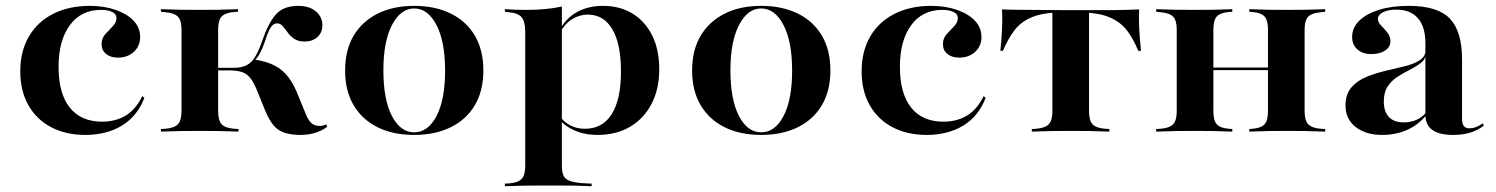

<svg xmlns="http://www.w3.org/2000/svg" viewBox="-20 -449 5104 655"><path d="M271 11.3Q204.8 11.3 154.8 -14.9Q104.8 -41.1 77 -89.9Q49.2 -138.7 49.2 -205.6Q49.2 -274.2 78.6 -324.6Q108.1 -375 161.7 -402Q215.3 -429 286.3 -429Q335.5 -429 374.6 -415.3Q413.7 -401.6 435.9 -378.2Q458.1 -354.8 458.1 -322.6Q458.1 -291.9 436.7 -272.2Q415.3 -252.4 382.3 -252.4Q357.3 -252.4 341.9 -264.9Q326.6 -277.4 326.6 -298.4Q326.6 -318.5 339.5 -332.7Q352.4 -346.8 364.9 -359.7Q377.4 -372.6 377.4 -387.9Q377.4 -400.8 362.9 -408.1Q348.4 -415.3 324.2 -415.3Q256.5 -415.3 218.1 -362.9Q179.8 -310.5 179.8 -221Q179.8 -129.8 218.1 -81.9Q256.5 -33.9 328.2 -33.9Q374.2 -33.9 408.9 -54.8Q443.5 -75.8 465.3 -121L472.6 -115.3Q448.4 -52.4 396 -20.6Q343.5 11.3 271 11.3Z M599.2 -208.9V-348.4Q599.2 -379.8 586.7 -392.3Q574.2 -404.8 543.5 -407.3L529 -408.9V-417.7Q568.5 -416.1 597.2 -415.7Q625.8 -415.3 661.3 -415.3Q696.8 -415.3 725.4 -415.7Q754 -416.1 791.9 -417.7V-408.9L779 -408.1Q748.4 -405.6 736.3 -392.7Q724.2 -379.8 724.2 -348.4V-208.9ZM661.3 -2.4Q625.8 -2.4 597.2 -2Q568.5 -1.6 529 0V-8.9L543.5 -9.7Q574.2 -12.1 586.7 -25Q599.2 -37.9 599.2 -69.4V-208.9H724.2V-69.4Q724.2 -37.9 736.3 -25Q748.4 -12.1 779.8 -9.7L793.5 -8.9V0Q754.8 -1.6 725.8 -2Q696.8 -2.4 661.3 -2.4ZM1006.5 11.3Q972.6 11.3 950 3.6Q927.4 -4 912.5 -22.2Q897.6 -40.3 883.9 -73.4L858.9 -135.5Q846.8 -166.1 834.7 -181.9Q822.6 -197.6 805.2 -203.2Q787.9 -208.9 760.5 -208.9H717.7V-217.7H777.4Q804.8 -217.7 822.2 -227Q839.5 -236.3 851.2 -256.5Q862.9 -276.6 874.2 -308.9Q894.4 -368.5 920.2 -398.8Q946 -429 997.6 -429Q1035.5 -429 1057.7 -410.1Q1079.8 -391.1 1079.8 -362.9Q1079.8 -337.9 1062.9 -322.6Q1046 -307.3 1019.4 -307.3Q997.6 -307.3 983.9 -316.5Q970.2 -325.8 961.3 -338.3Q952.4 -350.8 944.4 -360.1Q936.3 -369.4 925 -369.4Q918.5 -369.4 911.7 -364.5Q904.8 -359.7 898 -345.6Q891.1 -331.5 882.3 -303.2Q874.2 -280.6 865.7 -265.3Q857.3 -250 845.2 -239.5L847.6 -246Q889.5 -239.5 916.9 -225.4Q944.4 -211.3 963.7 -185.9Q983.1 -160.5 999.2 -118.5L1022.6 -61.3Q1031.5 -38.7 1042.3 -29Q1053.2 -19.4 1070.2 -19.4Q1083.1 -19.4 1092.7 -25L1096 -16.9Q1082.3 -4.8 1058.1 3.2Q1033.9 11.3 1006.5 11.3Z M1392.7 11.3Q1321 11.3 1268.1 -14.9Q1215.3 -41.1 1186.3 -90.3Q1157.3 -139.5 1157.3 -208.1Q1157.3 -278.2 1186.3 -327Q1215.3 -375.8 1268.1 -402.4Q1321 -429 1392.7 -429Q1464.5 -429 1517.7 -402.8Q1571 -376.6 1600 -327.4Q1629 -278.2 1629 -208.1Q1629 -139.5 1600 -90.3Q1571 -41.1 1517.7 -14.9Q1464.5 11.3 1392.7 11.3ZM1392.7 2.4Q1440.3 2.4 1469.4 -53.6Q1498.4 -109.7 1498.4 -208.1Q1498.4 -307.3 1469 -363.7Q1439.5 -420.2 1392.7 -420.2Q1346.8 -420.2 1317.3 -363.7Q1287.9 -307.3 1287.9 -208.9Q1287.9 -109.7 1316.9 -53.6Q1346 2.4 1392.7 2.4Z M1834.7 183.9Q1799.2 183.9 1770.6 184.3Q1741.9 184.7 1702.4 186.3V177.4L1716.9 176.6Q1747.6 174.2 1759.7 161.3Q1771.8 148.4 1771.8 116.9V-208.9H1896.8V116.9Q1896.8 138.7 1902.8 150.8Q1908.9 162.9 1923.8 168.1Q1938.7 173.4 1965.3 175.8L1998.4 177.4V186.3Q1966.1 184.7 1940.3 184.3Q1914.5 183.9 1889.5 183.9Q1864.5 183.9 1834.7 183.9ZM2037.1 -429Q2095.2 -429 2138.3 -402.4Q2181.5 -375.8 2205.2 -327.4Q2229 -279 2229 -212.9Q2229 -145.2 2202.8 -94.8Q2176.6 -44.4 2129.4 -16.5Q2082.3 11.3 2017.7 11.3Q1974.2 11.3 1939.1 -4.4Q1904 -20.2 1890.3 -41.1L1891.9 -50.8Q1903.2 -33.1 1925.4 -21.4Q1947.6 -9.7 1975 -9.7Q2035.5 -9.7 2066.9 -59.7Q2098.4 -109.7 2098.4 -205.6Q2098.4 -299.2 2069 -349.2Q2039.5 -399.2 1984.7 -399.2Q1957.3 -399.2 1931.5 -383.5Q1905.6 -367.7 1887.1 -331.5L1884.7 -338.7Q1908.1 -385.5 1947.2 -407.3Q1986.3 -429 2037.1 -429ZM1771.8 -208.9V-340.3Q1771.8 -375 1759.7 -389.9Q1747.6 -404.8 1714.5 -407.3L1702.4 -408.9V-417.7Q1726.6 -416.1 1741.9 -415.7Q1757.3 -415.3 1776.6 -415.3Q1811.3 -415.3 1840.3 -418.1Q1869.4 -421 1896.8 -426.6V-417.7V-208.9Z M2576.6 11.3Q2504.8 11.3 2452 -14.9Q2399.2 -41.1 2370.2 -90.3Q2341.1 -139.5 2341.1 -208.1Q2341.1 -278.2 2370.2 -327Q2399.2 -375.8 2452 -402.4Q2504.8 -429 2576.6 -429Q2648.4 -429 2701.6 -402.8Q2754.8 -376.6 2783.9 -327.4Q2812.9 -278.2 2812.9 -208.1Q2812.9 -139.5 2783.9 -90.3Q2754.8 -41.1 2701.6 -14.9Q2648.4 11.3 2576.6 11.3ZM2576.6 2.4Q2624.2 2.4 2653.2 -53.6Q2682.3 -109.7 2682.3 -208.1Q2682.3 -307.3 2652.8 -363.7Q2623.4 -420.2 2576.6 -420.2Q2530.6 -420.2 2501.2 -363.7Q2471.8 -307.3 2471.8 -208.9Q2471.8 -109.7 2500.8 -53.6Q2529.8 2.4 2576.6 2.4Z M3141.1 11.3Q3075 11.3 3025 -14.9Q2975 -41.1 2947.2 -89.9Q2919.4 -138.7 2919.4 -205.6Q2919.4 -274.2 2948.8 -324.6Q2978.2 -375 3031.9 -402Q3085.5 -429 3156.5 -429Q3205.6 -429 3244.8 -415.3Q3283.9 -401.6 3306 -378.2Q3328.2 -354.8 3328.2 -322.6Q3328.2 -291.9 3306.9 -272.2Q3285.5 -252.4 3252.4 -252.4Q3227.4 -252.4 3212.1 -264.9Q3196.8 -277.4 3196.8 -298.4Q3196.8 -318.5 3209.7 -332.7Q3222.6 -346.8 3235.1 -359.7Q3247.6 -372.6 3247.6 -387.9Q3247.6 -400.8 3233.1 -408.1Q3218.5 -415.3 3194.4 -415.3Q3126.6 -415.3 3088.3 -362.9Q3050 -310.5 3050 -221Q3050 -129.8 3088.3 -81.9Q3126.6 -33.9 3198.4 -33.9Q3244.4 -33.9 3279 -54.8Q3313.7 -75.8 3335.5 -121L3342.7 -115.3Q3318.5 -52.4 3266.1 -20.6Q3213.7 11.3 3141.1 11.3Z M3632.3 -2.4Q3596.8 -2.4 3568.1 -2Q3539.5 -1.6 3500 0V-8.9L3514.5 -9.7Q3545.2 -12.1 3557.7 -25Q3570.2 -37.9 3570.2 -69.4V-208.9H3695.2V-69.4Q3695.2 -37.9 3707.3 -25Q3719.4 -12.1 3750.8 -9.7L3764.5 -8.9V0Q3725.8 -1.6 3696.8 -2Q3667.7 -2.4 3632.3 -2.4ZM3603.2 -406.5Q3539.5 -406.5 3501.2 -390.7Q3462.9 -375 3440.7 -345.6Q3418.5 -316.1 3401.6 -275.8H3392.7Q3396.8 -313.7 3398.4 -348.8Q3400 -383.9 3398.4 -416.9Q3421.8 -416.1 3444.8 -415.7Q3467.7 -415.3 3491.1 -415.3L3603.2 -414.5H3661.3H3773.4Q3796.8 -414.5 3819.8 -415.3Q3842.7 -416.1 3866.1 -416.9Q3864.5 -383.9 3866.5 -348.4Q3868.5 -312.9 3872.6 -275.8H3862.9Q3846.8 -316.1 3824.2 -345.6Q3801.6 -375 3763.3 -390.7Q3725 -406.5 3661.3 -406.5ZM3570.2 -208.9V-409.7H3695.2V-208.9Z M4368.5 -2.4Q4334.7 -2.4 4307.3 -2Q4279.8 -1.6 4241.9 0V-8.9L4252.4 -9.7Q4282.3 -12.1 4294 -25Q4305.6 -37.9 4305.6 -69.4V-208.9H4430.6V-69.4Q4430.6 -37.9 4443.1 -25Q4455.6 -12.1 4486.3 -9.7L4500.8 -8.9V0Q4462.1 -1.6 4433.1 -2Q4404 -2.4 4368.5 -2.4ZM4056.5 -2.4Q4021 -2.4 3992.3 -2Q3963.7 -1.6 3924.2 0V-8.9L3938.7 -9.7Q3969.4 -12.1 3981.9 -25Q3994.4 -37.9 3994.4 -69.4V-348.4Q3994.4 -379.8 3981.9 -392.3Q3969.4 -404.8 3938.7 -407.3L3924.2 -408.9V-417.7Q3963.7 -416.1 3992.3 -415.7Q4021 -415.3 4056.5 -415.3Q4091.1 -415.3 4118.5 -415.7Q4146 -416.1 4183.9 -417.7V-408.9L4172.6 -408.1Q4142.7 -405.6 4131 -392.7Q4119.4 -379.8 4119.4 -348.4V-69.4Q4119.4 -37.9 4131 -25Q4142.7 -12.1 4172.6 -9.7L4183.9 -8.9V0Q4146 -1.6 4118.5 -2Q4091.1 -2.4 4056.5 -2.4ZM4305.6 -208.9V-348.4Q4305.6 -379.8 4294 -392.7Q4282.3 -405.6 4252.4 -408.1L4241.9 -408.9V-417.7Q4279.8 -416.1 4307.3 -415.7Q4334.7 -415.3 4368.5 -415.3Q4404 -415.3 4433.1 -415.7Q4462.1 -416.1 4500.8 -417.7V-408.9L4486.3 -407.3Q4455.6 -404.8 4443.1 -392.3Q4430.6 -379.8 4430.6 -348.4V-208.9ZM4076.6 -209.7V-218.5H4349.2V-209.7Z M4842.7 -208.9V-301.6Q4842.7 -357.3 4817.3 -386.7Q4791.9 -416.1 4743.5 -416.1Q4716.1 -416.1 4698.4 -407.3Q4680.6 -398.4 4680.6 -384.7Q4680.6 -373.4 4691.5 -362.1Q4702.4 -350.8 4712.9 -337.9Q4723.4 -325 4723.4 -308.1Q4723.4 -288.7 4705.2 -276.6Q4687.1 -264.5 4658.1 -264.5Q4628.2 -264.5 4610.5 -280.6Q4592.7 -296.8 4592.7 -322.6Q4592.7 -354.8 4617.3 -378.6Q4641.9 -402.4 4685.1 -415.7Q4728.2 -429 4786.3 -429Q4884.7 -429 4926.2 -385.5Q4967.7 -341.9 4967.7 -246V-208.9ZM4695.2 11.3Q4639.5 11.3 4604.8 -15.7Q4570.2 -42.7 4570.2 -88.7Q4570.2 -127.4 4589.9 -150.4Q4609.7 -173.4 4640.7 -186.3Q4671.8 -199.2 4706.5 -207.3Q4741.1 -215.3 4772.2 -223Q4803.2 -230.6 4823.4 -243.5Q4843.5 -256.5 4843.5 -279L4845.2 -263.7Q4841.9 -245.2 4825.8 -233.1Q4809.7 -221 4788.7 -210.5Q4767.7 -200 4747.6 -187.1Q4727.4 -174.2 4714.1 -154.4Q4700.8 -134.7 4700.8 -102.4Q4700.8 -68.5 4718.1 -50Q4735.5 -31.5 4768.5 -31.5Q4791.9 -31.5 4811.7 -39.9Q4831.5 -48.4 4846 -66.1V-56.5Q4818.5 -22.6 4779.8 -5.6Q4741.1 11.3 4695.2 11.3ZM4967.7 -45.2Q4967.7 -26.6 4973.8 -19Q4979.8 -11.3 4993.5 -11.3Q5004 -11.3 5014.9 -15.3Q5025.8 -19.4 5038.7 -28.2L5041.9 -20.2Q5020.2 -4 4995.2 3.6Q4970.2 11.3 4937.1 11.3Q4890.3 11.3 4866.5 -5.6Q4842.7 -22.6 4842.7 -57.3V-208.9H4967.7Z"/></svg>

Font: Playfair 144pt SemiExpanded ExtraBold
Style: Regular
Weight: 800
Width: 6
Designer: Claus Eggers Sørensen
Foundry: Claus Eggers Sørensen
Version: Version 2.203